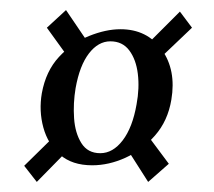

<svg xmlns="http://www.w3.org/2000/svg" viewBox="-20 -393 424 381"><path d="M108 -88 53 -32 28 -64 84 -119ZM112 -284 73 -338 111 -373 149 -317ZM274 -123 315 -68 274 -32 237 -90ZM275 -308 337 -370 361 -338 298 -278ZM163 -65Q123 -65 99 -86Q75 -107 66 -140Q57 -173 63 -208Q71 -252 97 -280Q123 -308 156.5 -321.5Q190 -335 219 -335Q272 -335 301 -294.5Q330 -254 320 -195Q313 -153 287.5 -124Q262 -95 229 -80Q196 -65 163 -65ZM179 -89Q204 -89 223.5 -114.5Q243 -140 251 -186Q257 -218 253.5 -246.5Q250 -275 236.5 -293Q223 -311 199 -311Q175 -311 156.5 -287Q138 -263 130 -218Q125 -188 127 -158.5Q129 -129 141.5 -109Q154 -89 179 -89Z"/></svg>

Font: Cormorant Light
Style: Italic
Weight: 300
Italic angle: -10°
Designer: Christian Thalmann (Catharsis Fonts)
Foundry: Catharsis Fonts
Version: Version 4.000